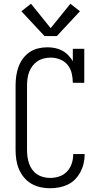

<svg xmlns="http://www.w3.org/2000/svg" viewBox="-20 -995 540 1023"><path d="M247 8Q221 8 195.5 2.5Q170 -3 147.5 -16Q125 -29 108 -49.5Q91 -70 81 -93.5Q71 -117 67 -143Q63 -169 63 -195V-540Q63 -565 66.5 -590Q70 -615 78.5 -638.5Q87 -662 102 -682.5Q117 -703 137.5 -717Q158 -731 182.5 -737Q207 -743 232 -743Q253 -743 273 -739Q293 -735 311 -725.5Q329 -716 343.5 -701Q358 -686 368 -669V-735H429V-554H368Q368 -579 362 -604.5Q356 -630 340 -649.5Q324 -669 299.5 -678.5Q275 -688 250 -688Q232 -688 213.5 -683.5Q195 -679 180 -669Q165 -659 153.5 -644Q142 -629 135.5 -612Q129 -595 126.5 -576.5Q124 -558 124 -540V-195Q124 -177 126.5 -159Q129 -141 135 -123.5Q141 -106 152 -91Q163 -76 178 -66Q193 -56 211 -51.5Q229 -47 247 -47Q272 -47 296 -55Q320 -63 337 -81Q354 -99 362 -123Q370 -147 370 -172Q370 -173 370 -173.5Q370 -174 370 -174H431Q431 -173 431 -172.5Q431 -172 431 -171Q431 -147 425.5 -123.5Q420 -100 408.5 -78.5Q397 -57 380 -39.5Q363 -22 341 -11.5Q319 -1 295 3.5Q271 8 247 8ZM217 -803 94 -935 145 -975 250 -845 355 -975 406 -935 283 -803Z"/></svg>

Font: Iosevka Slab Light
Style: Regular
Weight: 300
Monospace: yes
Designer: Belleve Invis
Foundry: Belleve Invis
Version: Version 11.1.0; ttfautohint (v1.8.3)